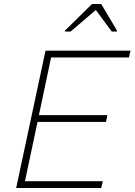

<svg xmlns="http://www.w3.org/2000/svg" viewBox="-20 -942 674 962"><path d="M61 0 208 -688H634L626 -654H236L175 -365H518L511 -331H168L105 -34H495L487 0ZM305 -784 306 -789 441 -922H487L566 -789L565 -784H540L460 -892L334 -784Z"/></svg>

Font: Saira Thin Thin
Style: Italic
Weight: 250
Italic angle: -12°
Version: Version 1.101